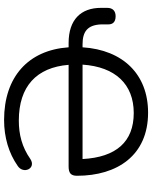

<svg xmlns="http://www.w3.org/2000/svg" viewBox="80 -834 763 964"><g transform="rotate(90 462.0 -352.5)"><path d="M583 9C671 9 750 -15 813 -59C857 -87 827 -154 779 -123C719 -81 656 -65 586 -65C414 -65 319 -154 306 -315H816C848 -315 863 -325 863 -357C863 -559 761 -714 546 -714C354 -714 231 -588 218 -385H203C139 -385 106 -410 103 -478V-514C103 -536 92 -551 62 -551C35 -551 20 -536 20 -509V-477C20 -377 79 -315 196 -315H218C232 -113 366 9 583 9ZM548 -642C692 -642 770 -554 779 -385H305C316 -549 403 -642 548 -642Z"/></g></svg>

Font: SN Pro Book
Style: Regular
Weight: 350
Designer: Tobias Whetton
Foundry: Supernotes
Version: Version 1.003;Glyphs 3.3 (3324)